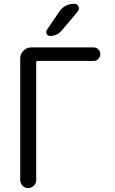

<svg xmlns="http://www.w3.org/2000/svg" viewBox="-20 -999 596 997"><path d="M301.8 -841.8Q277.3 -812.5 240.2 -812.5Q227.5 -812.5 222.2 -823.2Q216.8 -834 223.6 -843.8L287.1 -937.5Q315.4 -979.5 366.2 -979.5Q380.9 -979.5 387.2 -965.8Q393.6 -952.1 384.8 -940.4ZM175.8 -682.6Q168 -682.6 168 -675.8V-64.5Q168 -46.9 155.8 -34.7Q143.6 -22.5 126.5 -22.5Q109.4 -22.5 97.2 -34.7Q85 -46.9 85 -64.5V-695.3Q85 -718.8 102.1 -735.8Q119.1 -752.9 142.6 -752.9H465.8Q480.5 -752.9 490.7 -742.7Q501 -732.4 501 -717.8Q501 -703.1 490.7 -692.9Q480.5 -682.6 465.8 -682.6Z"/></svg>

Font: Gen Jyuu Gothic P Normal
Style: Regular
Weight: 300
Designer: [Source Han Sans]
Ryoko NISHIZUKA  (kana & ideographs); Paul D. Hunt (Latin, Greek & Cyrillic); Wenlong ZHANG  (bopomofo
Version: Version 1.002.20150607